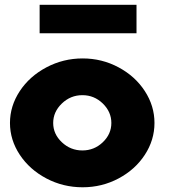

<svg xmlns="http://www.w3.org/2000/svg" viewBox="-20 -774 750 809"><path d="M147 -633.8V-753.9H555.2V-633.8ZM328.1 15.1Q246.1 15.1 175.3 -22.2Q104.5 -59.6 63.2 -122.1Q22 -184.6 22 -255.9Q22 -327.1 63.2 -389.9Q104.5 -452.6 175.5 -490.2Q246.6 -527.8 328.1 -527.8Q409.7 -527.8 479.7 -490.2Q549.8 -452.6 590.3 -390.1Q630.9 -327.6 630.9 -255.9Q630.9 -184.1 590.3 -121.8Q549.8 -59.6 479.7 -22.2Q409.7 15.1 328.1 15.1ZM240.7 -337.9Q204.1 -302.7 204.1 -255.9Q204.1 -209 240.7 -174.6Q277.3 -140.1 327.1 -140.1Q377 -140.1 413.1 -174.6Q449.2 -209 449.2 -255.9Q449.2 -302.7 413.1 -337.9Q377 -373 327.1 -373Q277.3 -373 240.7 -337.9Z"/></svg>

Font: Hussar Preview
Style: Bold
Weight: 700
Foundry: Cannot Into Space Fonts, PlusOne Fonts
Version: Version 2.29RC2 "Millennial"